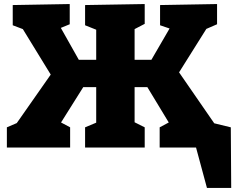

<svg xmlns="http://www.w3.org/2000/svg" viewBox="-20 -730 1169 950"><path d="M1122 -100 1124 200H1004L950 0H770V-100L815 -124L709 -299H646V-125L696 -100V0H401V-100L456 -123V-299H392L282 -124L327 -100V0H14V-100L63 -121L231 -361L93 -586L43 -605V-705L325 -710V-610L281 -592L370 -434H456V-583L401 -605V-705L696 -710V-612L646 -586V-434H729L819 -589L772 -605V-705L1054 -710V-610L1001 -587L866 -372L1040 -120Z"/></svg>

Font: Bitter Pro Black
Style: Regular
Weight: 900
Designer: Sol Matas, and Bitter project Authors
Foundry: Sol Matas
Version: Version 1.010